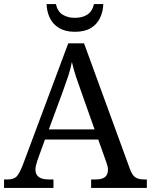

<svg xmlns="http://www.w3.org/2000/svg" viewBox="-20 -928 745 948"><path d="M0 0V-42H19Q48 -42 62.5 -57Q77 -72 95 -120L317 -714H395L621 -95Q632 -64 647.5 -53Q663 -42 692 -42H705V0H430V-42H453Q483 -42 498 -53.5Q513 -65 513 -90Q513 -98 511 -107Q509 -116 505 -127L465 -239H202L164 -134Q160 -122 157.5 -110.5Q155 -99 155 -91Q155 -66 171.5 -54Q188 -42 221 -42H244V0ZM221 -289H447L385 -464Q369 -508 356 -547Q343 -586 335 -622Q328 -586 317 -553Q306 -520 289 -473ZM350 -771Q303 -771 272 -789.5Q241 -808 226 -839.5Q211 -871 210 -908H256Q264 -872 288.5 -856Q313 -840 350 -840Q387 -840 411.5 -856Q436 -872 444 -908H490Q489 -871 474 -839.5Q459 -808 428.5 -789.5Q398 -771 350 -771Z"/></svg>

Font: Noto Serif Test
Style: Regular
Weight: 400
Version: Version 1.000